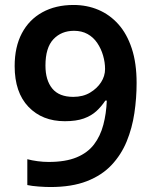

<svg xmlns="http://www.w3.org/2000/svg" viewBox="-20 -743 612 773"><path d="M530 -409Q530 -348 521 -287.5Q512 -227 490 -173.5Q468 -120 429 -78.5Q390 -37 329.5 -13.5Q269 10 183 10Q163 10 135.5 8Q108 6 90 2V-102Q109 -97 131.5 -94Q154 -91 176 -91Q244 -91 288.5 -109.5Q333 -128 358.5 -161.5Q384 -195 396 -240.5Q408 -286 410 -338H404Q389 -315 368.5 -296Q348 -277 317.5 -266Q287 -255 241 -255Q150 -255 94.5 -313Q39 -371 39 -477Q39 -554 68 -609Q97 -664 150.5 -693.5Q204 -723 276 -723Q330 -723 376 -703.5Q422 -684 456.5 -645.5Q491 -607 510.5 -548Q530 -489 530 -409ZM278 -619Q227 -619 195 -585Q163 -551 163 -479Q163 -420 190.5 -386.5Q218 -353 275 -353Q314 -353 342.5 -370Q371 -387 387 -412Q403 -437 403 -465Q403 -492 395 -519.5Q387 -547 371.5 -570Q356 -593 332.5 -606Q309 -619 278 -619Z"/></svg>

Font: Noto Sans Cham SemiBold
Style: Regular
Weight: 600
Version: Version 2.002